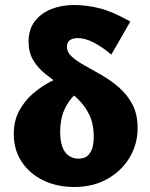

<svg xmlns="http://www.w3.org/2000/svg" viewBox="-20 -730 597 766"><path d="M276 16Q207 16 152.5 -10.5Q98 -37 66.5 -84.5Q35 -132 35 -195Q35 -248 56.5 -288Q78 -328 112 -357Q146 -386 183 -405Q220 -424 251.5 -435Q283 -446 299 -450L347 -397Q310 -381 281.5 -355Q253 -329 236.5 -291.5Q220 -254 220 -204Q220 -169 228.5 -145Q237 -121 254 -109Q271 -97 293 -97Q315 -97 328 -107.5Q341 -118 347.5 -137Q354 -156 354 -183Q354 -238 335 -275Q316 -312 286.5 -339Q257 -366 224 -388.5Q191 -411 161 -435Q131 -459 112.5 -490Q94 -521 94 -565Q94 -612 118.5 -644.5Q143 -677 184 -693.5Q225 -710 275 -710Q326 -710 377.5 -697Q429 -684 500 -644L424 -512Q389 -542 354.5 -560Q320 -578 290 -578Q271 -578 259 -570Q247 -562 247 -544Q247 -521 267.5 -503Q288 -485 320 -467.5Q352 -450 388 -429Q424 -408 456 -380Q488 -352 508.5 -313Q529 -274 529 -219Q529 -156 498 -103Q467 -50 410 -17Q353 16 276 16Z"/></svg>

Font: Ysabeau Office Black
Style: Regular
Weight: 900
Designer: Christian Thalmann (Catharsis Fonts)
Version: Version 2.001;gftools[0.9.30]; featfreeze: tnum,lnum,ss02